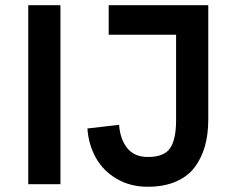

<svg xmlns="http://www.w3.org/2000/svg" viewBox="-20 -710 898 740"><path d="M88.9 0V-689.9H212.9V0ZM549.8 9.8Q481.4 9.8 429.2 -21.2Q377 -52.2 349.1 -102.5Q321.3 -152.8 316.9 -214.8L439 -229Q442.9 -173.8 470.2 -139.4Q497.6 -105 549.8 -105Q613.3 -105 636 -139.4Q658.7 -173.8 658.7 -247.1V-576.2H398.9V-689.9H782.7V-249Q782.7 -192.4 769.8 -146.5Q756.8 -100.6 730 -64.9Q703.1 -29.3 657.2 -9.8Q611.3 9.8 549.8 9.8Z"/></svg>

Font: HK Grotesk Legacy
Style: Bold
Weight: 700
Designer: Alfredo Marco Pradil
Foundry: Hanken Design Co.
Version: Version 2.022;PS 002.022;hotconv 1.0.88;makeotf.lib2.5.64775